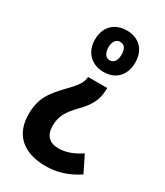

<svg xmlns="http://www.w3.org/2000/svg" viewBox="-169 -469 688 801"><g transform="rotate(30 175.0 -68.0)"><path d="M200 -398C142 -398 102 -362 102 -298C102 -239 142 -199 200 -199C258 -199 296 -237 296 -299C296 -361 257 -398 200 -398ZM198 -343C220 -343 230 -327 230 -299C230 -270 217 -254 198 -254C180 -254 167 -270 167 -299C167 -327 180 -343 198 -343ZM248 -149H156L154 -140C153 -130 149 -110 105 -66C47 -6 18 32 18 109C18 206 78 262 188 262C241 262 292 246 342 213L303 134C266 158 233 171 197 171C153 171 129 147 129 101C129 56 145 27 190 -19C234 -63 246 -100 247 -136Z"/></g></svg>

Font: Noto Sans Myanmar UI ExtraCondensed SemiBold
Style: Regular
Weight: 600
Width: 2
Designer: Monotype Design Team
Foundry: Monotype Imaging Inc.
Version: Version 2.103